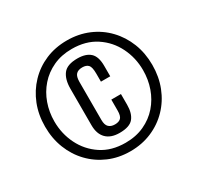

<svg xmlns="http://www.w3.org/2000/svg" viewBox="-142 -905 1000 976"><g transform="rotate(-30 358.0 -417.0)"><path d="M359.9 -91.8Q291.5 -91.8 234.1 -116.5Q176.8 -141.1 134.3 -185.3Q91.8 -229.5 68.6 -288.6Q45.4 -347.7 45.4 -417Q45.4 -486.3 68.6 -545.2Q91.8 -604 134.3 -648.4Q176.8 -692.9 234.1 -717.3Q291.5 -741.7 359.9 -741.7Q428.2 -741.7 485.8 -717.3Q543.5 -692.9 585.9 -648.4Q628.4 -604 651.6 -545.2Q674.8 -486.3 674.8 -417Q674.8 -347.7 651.6 -288.6Q628.4 -229.5 585.9 -185.3Q543.5 -141.1 485.8 -116.5Q428.2 -91.8 359.9 -91.8ZM359.9 -141.6Q421.4 -141.6 470 -164.1Q518.6 -186.5 552.2 -225.1Q585.9 -263.7 603.3 -313.2Q620.6 -362.8 620.6 -417.5Q620.6 -489.7 589.6 -552.5Q558.6 -615.2 500.2 -653.6Q441.9 -691.9 359.9 -691.9Q298.8 -691.9 250.5 -669.4Q202.1 -647 168.5 -608.6Q134.8 -570.3 117.2 -520.8Q99.6 -471.2 99.6 -416.5Q99.6 -344.2 130.6 -281.5Q161.6 -218.8 219.7 -180.2Q277.8 -141.6 359.9 -141.6ZM358.4 -200.2Q307.6 -200.2 280.5 -227.5Q253.4 -254.9 253.4 -305.7V-520Q253.4 -574.7 276.6 -605.2Q299.8 -635.7 360.4 -635.7Q409.7 -635.7 435.1 -612.5Q460.4 -589.4 460.4 -535.2V-473.6H405.8V-520.5Q405.8 -559.6 394.3 -571.8Q382.8 -584 359.4 -584Q335 -584 322.8 -571.3Q310.5 -558.6 310.5 -526.9V-303.7Q310.5 -274.4 323.5 -262Q336.4 -249.5 359.4 -249.5Q382.8 -249.5 394.3 -261Q405.8 -272.5 405.8 -303.7V-368.2H462.4V-305.2Q462.4 -255.4 440.2 -227.8Q418 -200.2 358.4 -200.2Z"/></g></svg>

Font: AntonioLight
Style: Regular
Weight: 300
Designer: Vernon Adams
Foundry: Vernon Adams
Version: Version 1.002